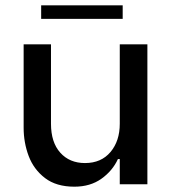

<svg xmlns="http://www.w3.org/2000/svg" viewBox="-20 -694 638 723"><path d="M535 0H431V-95H424Q404 -51 362 -21Q320 9 260 9Q192 9 149.5 -23.5Q107 -56 88 -106.5Q69 -157 69 -213V-527H172V-228Q172 -158 207 -119Q242 -80 300 -80Q361 -80 396 -121.5Q431 -163 431 -228V-527H535ZM135 -674H442V-623H135Z"/></svg>

Font: Be Vietnam Medium
Style: Regular
Weight: 500
Designer: Gabriel Lam
Foundry: TypeRant
Version: Version 4.000